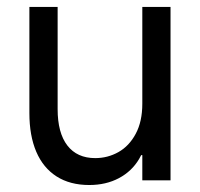

<svg xmlns="http://www.w3.org/2000/svg" viewBox="-20 -524 581 558"><path d="M475.6 0H393.6V-503.9H475.6ZM256.8 -64.5Q293 -64.5 324.2 -82Q355.5 -99.6 374.5 -135.3Q393.6 -170.9 393.6 -222.7L405.3 -144.5V-73.2H377.9L405.3 -144.5Q405.3 -97.7 384.3 -62Q363.3 -26.4 325.7 -6.3Q288.1 13.7 239.3 13.7Q183.6 13.7 144.5 -11.2Q105.5 -36.1 85.4 -83Q65.4 -129.9 65.4 -195.3V-503.9H147.5V-207Q147.5 -137.7 175.8 -101.1Q204.1 -64.5 256.8 -64.5Z"/></svg>

Font: Wanted Sans Std Variable
Style: Regular
Weight: 400
Designer: Original Design by Kil Hyung-jin and Kang Hanbin, Wanted Lab, Inc;
Foundry: Wanted Lab, Inc.
Version: Version 1.003;Glyphs 3.2 (3227)